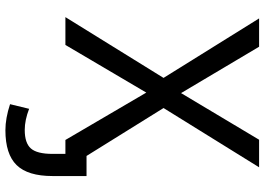

<svg xmlns="http://www.w3.org/2000/svg" viewBox="-157 -615 1002 728"><g transform="rotate(90 344.0 -251.0)"><path d="M647.5 -78.1V50.8Q647.5 144.5 606 187Q564.5 229.5 473.6 229.5Q428.7 229.5 375 211.9L392.6 139.6Q435.5 156.2 472.7 156.2Q522.5 156.2 543 132.8Q563.5 109.4 563.5 50.8V2H529.3H510.7L331.1 -304.7L150.4 2H44.9L275.4 -370.1L49.8 -732.4H157.2L333 -436.5L509.8 -732.4H614.3L389.6 -370.1L571.3 -78.1Z"/></g></svg>

Font: Gen Shin Gothic Regular
Style: Regular
Weight: 400
Designer: [Source Han Sans]
Ryoko NISHIZUKA  (kana & ideographs); Paul D. Hunt (Latin, Greek & Cyrillic); Wenlong ZHANG  (bopomofo
Version: Version 1.002.20150607